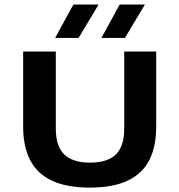

<svg xmlns="http://www.w3.org/2000/svg" viewBox="-20 -823 794 850"><path d="M378.5 7.5Q274.5 7.5 209.2 -23.5Q144 -54.5 113.2 -114.5Q82.5 -174.5 82.5 -262V-595H227V-253.5Q227 -175.5 264.5 -139.2Q302 -103 378.5 -103Q455.5 -103 492.8 -139.2Q530 -175.5 530 -253.5V-595H671.5V-262Q671.5 -174.5 641 -114.5Q610.5 -54.5 545.5 -23.5Q480.5 7.5 378.5 7.5ZM429 -655 510 -803H621.5L533 -655ZM224 -655 305 -803H416.5L328 -655Z"/></svg>

Font: Encode Sans SC Expanded SemiBold
Style: Regular
Weight: 600
Width: 7
Designer: Multiple Designers
Foundry: Impallari Type
Version: Version 3.002